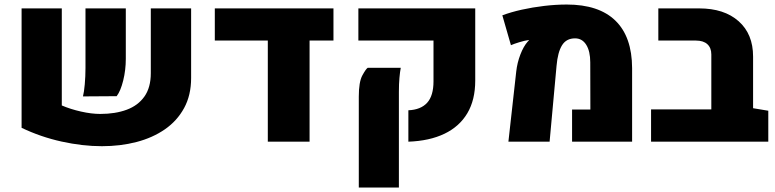

<svg xmlns="http://www.w3.org/2000/svg" viewBox="-20 -628 3436 851"><path d="M253.9 -590.8V-160.6Q292.5 -144 339.1 -133.5Q385.7 -123 424.3 -123Q491.2 -123 541.5 -141.6Q591.8 -160.2 620.1 -200.2Q648.4 -240.2 648.4 -303.7V-590.8H827.1V-282.2Q827.1 -206.1 796.1 -149.2Q765.1 -92.3 710.7 -54.7Q656.2 -17.1 584.7 1.5Q513.2 20 431.6 20Q346.2 20 253.2 -0.5Q160.2 -21 75.7 -61.5V-590.8ZM347.7 -200.7Q352.5 -218.8 355.7 -254.2Q358.9 -289.6 358.9 -326.7V-590.8H537.6V-367.2Q537.6 -317.9 526.1 -271.2Q514.6 -224.6 497.1 -201.7Z M932.1 -590.8H1458V-448.2H1352.1V0H1167V-448.2H932.1Z M1790 0V-139.2Q1845.2 -141.6 1873.3 -172.6Q1901.4 -203.6 1901.4 -267.6V-448.2H1568.4V-590.8H2086.4V-271Q2086.4 -185.1 2051.3 -126Q2016.1 -66.9 1950 -35.2Q1883.8 -3.4 1790 0ZM1570.3 203.1V-199.7Q1570.3 -264.6 1585.9 -293.5Q1601.6 -322.3 1609.9 -327.6H1756.3Q1752.9 -310.1 1750.5 -283.4Q1748 -256.8 1748 -221.2V203.1Z M2233.4 0 2268.1 -311Q2272.5 -350.1 2286.4 -386.2Q2300.3 -422.4 2318.8 -443.4Q2319.8 -444.3 2321.3 -446Q2322.8 -447.8 2323.7 -448.2V-450.7Q2305.7 -448.2 2281.7 -440.9Q2257.8 -433.6 2244.6 -427.7L2206.5 -560.1Q2244.1 -574.2 2292.2 -585Q2340.3 -595.7 2392.1 -601.8Q2443.8 -607.9 2492.2 -607.9Q2634.3 -607.9 2707.8 -536.4Q2781.2 -464.8 2781.7 -326.2V0H2515.6V-142.6H2596.7L2596.2 -351.6Q2596.2 -400.9 2578.4 -429.4Q2560.5 -458 2528.8 -458Q2490.2 -458 2471.2 -427.5Q2452.1 -397 2446.8 -336.4L2416 0Z M2865.7 0V-143.1H3132.8L3317.9 -148.4L3385.3 -137.2V0ZM3132.8 -43V-386.7Q3132.8 -416 3115.2 -432.1Q3097.7 -448.2 3064.5 -448.2H2897.9V-590.8H3078.6Q3189.9 -590.8 3253.9 -533.9Q3317.9 -477.1 3317.9 -377.4V-43Z"/></svg>

Font: Heebo Black
Style: Regular
Weight: 900
Designer: Oded Ezer
Foundry: Ezer Type House
Version: Version 3.100